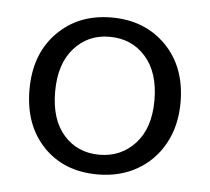

<svg xmlns="http://www.w3.org/2000/svg" viewBox="-36 -735 466 426"><g transform="rotate(5 197.0 -522.0)"><path d="M28.8 -522Q28.8 -601.1 75.9 -648.9Q123 -696.8 196.8 -696.8Q271 -696.8 318.1 -648.9Q365.2 -601.1 365.2 -522Q365.2 -470.2 343.5 -430.7Q321.8 -391.1 283.4 -369.1Q245.1 -347.2 195.8 -347.2Q120.6 -347.2 74.7 -395Q28.8 -442.9 28.8 -522ZM85.9 -522Q85.9 -460 116.5 -425.5Q147 -391.1 195.8 -391.1Q243.7 -391.1 275.4 -425.5Q307.1 -460 307.1 -522Q307.1 -584 276.1 -618.9Q245.1 -653.8 195.8 -653.8Q147.9 -653.8 116.9 -618.9Q85.9 -584 85.9 -522Z"/></g></svg>

Font: Poppins Light
Style: Regular
Weight: 300
Designer: Ninad Kale (Devanagari), Jonny Pinhorn (Latin)
Foundry: Indian Type Foundry
Version: 4.004